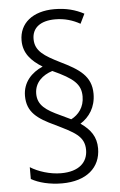

<svg xmlns="http://www.w3.org/2000/svg" viewBox="-53 -799 506 810"><g transform="rotate(-5 200.0 -393.5)"><path d="M53 -407C53 -338 96 -308 169 -274C246 -236 290 -217 290 -158C290 -106 253 -69 177 -69C130 -69 80 -85 47 -106V-56C78 -38 125 -26 177 -26C281 -26 341 -79 341 -160C341 -209 318 -241 276 -270C314 -294 342 -334 342 -391C342 -466 292 -498 214 -536C148 -569 110 -592 110 -643C110 -691 146 -718 208 -718C248 -718 283 -707 313 -690L333 -731C297 -750 258 -761 208 -761C116 -761 59 -714 59 -641C59 -587 91 -553 138 -524C91 -504 53 -465 53 -407ZM101 -412C101 -460 136 -489 177 -502C265 -462 295 -436 295 -384C295 -338 270 -308 239 -292L195 -313C136 -340 101 -363 101 -412Z"/></g></svg>

Font: Noto Sans Myanmar Condensed Light
Style: Regular
Weight: 300
Width: 3
Designer: Monotype Design Team
Foundry: Monotype Imaging Inc.
Version: Version 2.107